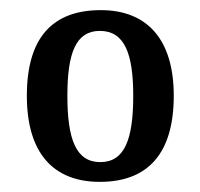

<svg xmlns="http://www.w3.org/2000/svg" viewBox="-20 -739 395 379"><path d="M177 -380C272 -380 323 -436 323 -550C323 -664 268 -719 179 -719C83 -719 33 -664 33 -550C33 -436 86 -380 177 -380ZM178 -419C130 -419 113 -464 113 -550C113 -635 130 -678 177 -678C225 -678 243 -635 243 -550C243 -464 226 -419 178 -419Z"/></svg>

Font: Noto Serif Myanmar Condensed Medium
Style: Regular
Weight: 500
Width: 3
Designer: Ben Mitchell and the Monotype Design Team
Foundry: Monotype Imaging Inc.
Version: Version 2.106